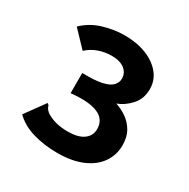

<svg xmlns="http://www.w3.org/2000/svg" viewBox="-148 -767 897 913"><g transform="rotate(30 300.0 -310.5)"><path d="M282 12Q210 12 147.5 -6.5Q85 -25 47 -64L119 -163L124 -171L133 -165Q135 -158 138.5 -151Q142 -144 154 -133Q202 -101 275 -101Q331 -101 361 -122.5Q391 -144 391 -181Q391 -286 196 -266V-377Q266 -375 304.5 -384Q343 -393 358 -410Q373 -427 373 -447Q373 -479 348 -498.5Q323 -518 277 -518Q241 -518 206.5 -506Q172 -494 145 -469L63 -555Q106 -597 165.5 -615Q225 -633 282 -633Q349 -633 401 -612.5Q453 -592 483 -555.5Q513 -519 513 -471Q513 -417 480.5 -381.5Q448 -346 409 -332Q440 -322 468.5 -302.5Q497 -283 515.5 -251.5Q534 -220 534 -174Q534 -121 504.5 -78.5Q475 -36 418.5 -12Q362 12 282 12Z"/></g></svg>

Font: Inconsolata Expanded Black
Style: Regular
Weight: 900
Width: 7
Monospace: yes
Designer: Raph Levien, Cyreal, Brenton Simpson
Foundry: Raph Levien, Cyreal, Google
Version: Version 3.001; ttfautohint (v1.8.2.53-6de2)